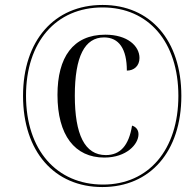

<svg xmlns="http://www.w3.org/2000/svg" viewBox="-20 -745 787 775"><path d="M393 10C587 10 712 -134 712 -358C712 -582 587 -725 394 -725C199 -725 73 -581 73 -358C73 -134 199 10 393 10ZM396 0C209 0 85 -139 85 -359C85 -576 206 -715 394 -715C580 -715 700 -575 700 -358C700 -141 580 0 396 0ZM401 -109C491 -109 539 -163 539 -203C539 -221 529 -233 513 -238C500 -157 465 -119 407 -119C322 -119 282 -202 282 -359C282 -517 322 -594 400 -594C460 -594 492 -548 492 -460C521 -460 543 -479 543 -511C543 -559 495 -605 405 -605C274 -605 212 -513 212 -362C212 -199 282 -109 401 -109Z"/></svg>

Font: Noto Serif Display Condensed Black
Style: Italic
Weight: 900
Width: 3
Italic angle: -12°
Designer: Monotype Design Team
Foundry: Monotype Imaging Inc.
Version: Version 2.009